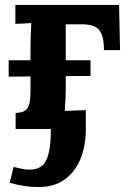

<svg xmlns="http://www.w3.org/2000/svg" viewBox="-20 -520 536 774"><path d="M136 234Q108 234 82.5 230.5Q57 227 19 217L35 153Q54 157 68 160.5Q82 164 98 164Q127 164 146 151Q165 138 175 102.5Q185 67 185 0H326Q326 69 304 121.5Q282 174 240 204Q198 234 136 234ZM43 0V-65Q71 -65 83.5 -76Q96 -87 99.5 -107.5Q103 -128 103 -154V-339Q103 -353 104 -379Q105 -405 106 -427Q90 -426 71.5 -425Q53 -424 42 -424V-500H460L464 -318H399Q399 -360 389.5 -382.5Q380 -405 360.5 -413.5Q341 -422 311 -422H245V-161Q245 -147 244 -121.5Q243 -96 241 -73L326 -76V0ZM15 -211V-277H345V-214Z"/></svg>

Font: Lora
Style: Weight 700
Weight: 700
Designer: Olga Karpushina, Alexei Vanyashin (Cyrillic)
Foundry: Cyreal
Version: Version 3.001